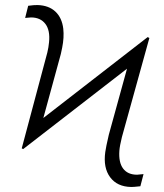

<svg xmlns="http://www.w3.org/2000/svg" viewBox="-20 -743 661 772"><path d="M67.4 -146.5 170.4 -532.2Q175.3 -552.7 177.2 -573.2Q182.1 -621.1 162.4 -647Q142.6 -672.9 104.5 -672.9L81.1 -670.9L93.3 -719.7Q117.2 -723.1 131.3 -722.7Q176.3 -721.2 202.6 -696.5Q229 -671.9 234.4 -627.9Q238.3 -592.3 230 -551.3L224.6 -525.9L154.3 -268.6L573.7 -593.8L580.6 -590.3L470.2 -191.9Q461.4 -156.2 460 -137.2Q456.5 -89.8 475.1 -65.2Q493.7 -40.5 531.2 -40.5L557.1 -43L544.4 5.9Q513.7 9.3 507.3 8.8Q451.2 7.8 422.9 -30.3Q394.5 -68.4 403.3 -131.8Q405.8 -150.9 417.5 -201.2L490.7 -466.8L73.2 -143.6Z"/></svg>

Font: Roboto Light
Style: Italic
Weight: 300
Italic angle: -12°
Designer: Google
Version: Version 2.134; 2016; ttfautohint (v1.6)